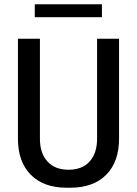

<svg xmlns="http://www.w3.org/2000/svg" viewBox="-20 -867 640 897"><path d="M291 10Q183.8 10 123.8 -50.5Q63.8 -111 63.8 -219.2V-686H166.5V-219.2Q166.5 -150.8 201.8 -112.4Q237 -74 300 -74Q363.8 -74 398.6 -112.4Q433.5 -150.8 433.5 -219.2V-686H536.2V-219.2Q536.2 -111 476.2 -50.5Q416.2 10 309 10ZM142.5 -786.8V-847.2H456.2V-786.8Z"/></svg>

Font: Chivo Mono Medium
Style: Regular
Weight: 500
Monospace: yes
Designer: Hector Gatti
Foundry: Omnibus-Type
Version: Version 1.008